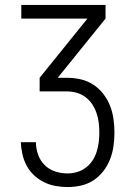

<svg xmlns="http://www.w3.org/2000/svg" viewBox="-20 -755 540 775"><path d="M252 0Q228 0 203.5 -4.5Q179 -9 157 -20Q135 -31 117 -48Q99 -65 87.5 -86.5Q76 -108 70.5 -132.5Q65 -157 64 -181H125Q125 -156 133.5 -131.5Q142 -107 160 -89Q178 -71 202.5 -63Q227 -55 252 -55Q272 -55 291 -60.5Q310 -66 326 -78Q342 -90 353 -106.5Q364 -123 370 -142Q376 -161 378.5 -180.5Q381 -200 381 -220Q381 -240 378.5 -260Q376 -280 369.5 -299Q363 -318 352 -334.5Q341 -351 325 -363Q309 -375 289.5 -380.5Q270 -386 250 -386H140V-441L333 -680H66V-735H406V-680L213 -441H250Q278 -441 305 -435Q332 -429 355.5 -414Q379 -399 396.5 -376.5Q414 -354 424 -328.5Q434 -303 438 -275Q442 -247 442 -220Q442 -192 438 -164.5Q434 -137 424 -111.5Q414 -86 397 -64Q380 -42 357 -27Q334 -12 307 -6Q280 0 252 0Z"/></svg>

Font: Iosevka SS04 Light
Style: Regular
Weight: 300
Monospace: yes
Designer: Belleve Invis
Foundry: Belleve Invis
Version: Version 19.0.0; ttfautohint (v1.8.4)